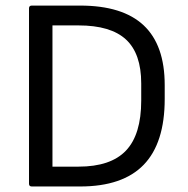

<svg xmlns="http://www.w3.org/2000/svg" viewBox="-20 -675 681 695"><path d="M95.2 0Q85 0 85 -9.8V-645Q85 -654.8 95.2 -654.8H270Q423.8 -654.8 500 -583.3Q576.2 -511.7 576.2 -367.2V-316.9Q576.2 -157.2 500.2 -78.6Q424.3 0 270 0ZM169.9 -71.8H264.2Q380.9 -71.8 436 -129.9Q491.2 -188 491.2 -311V-373Q491.2 -481 436 -532Q380.9 -583 264.2 -583H169.9Z"/></svg>

Font: Sofia Sans
Style: Regular
Weight: 400
Designer: Botio Nikoltchev, Ani Petrova
Foundry: lettersoup
Version: Version 4.100